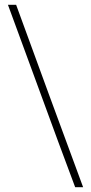

<svg xmlns="http://www.w3.org/2000/svg" viewBox="-20 -758 377 797"><path d="M47 -738Q116 -549 185.5 -359.5Q255 -170 325 19H292Q221 -170 152 -359.5Q83 -549 13 -738Z"/></svg>

Font: Josefin Sans Thin ExtraLight
Style: Regular
Weight: 250
Version: Version 2.001